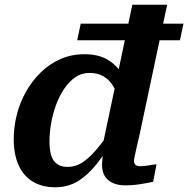

<svg xmlns="http://www.w3.org/2000/svg" viewBox="-20 -778 795 811"><path d="M527 -382Q517 -430 494 -467.5Q471 -505 432.5 -527Q394 -549 337 -549Q282 -549 235.5 -528.5Q189 -508 152.5 -472.5Q116 -437 90 -391Q64 -345 51 -293.5Q38 -242 38 -190Q38 -127 58 -81.5Q78 -36 117.5 -11.5Q157 13 214 13Q267 13 309.5 -13Q352 -39 389 -86Q426 -133 463 -198L449 -228Q414 -177 384 -142.5Q354 -108 326 -90.5Q298 -73 266 -73Q239 -73 221.5 -85Q204 -97 196.5 -121Q189 -145 189 -181Q189 -217 196 -257.5Q203 -298 217 -335.5Q231 -373 251.5 -403.5Q272 -434 298.5 -452Q325 -470 358 -470Q393 -470 417.5 -455.5Q442 -441 458 -414.5Q474 -388 483 -353ZM321 -678 306 -608H740L755 -678ZM539 -758 409 -143 416 -148Q414 -125 412.5 -108Q411 -91 411 -82Q411 -39 437.5 -17Q464 5 510 5Q533 5 553.5 2.5Q574 0 592.5 -3.5Q611 -7 627 -10L641 -84Q628 -83 609.5 -79.5Q591 -76 572 -76Q559 -76 552.5 -81.5Q546 -87 546 -98Q546 -105 549 -119Q552 -133 557.5 -157Q563 -181 571 -216L686 -758Z"/></svg>

Font: Roboto Serif 20pt SemiBold
Style: Italic
Weight: 600
Italic angle: -10°
Version: Version 1.007